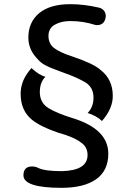

<svg xmlns="http://www.w3.org/2000/svg" viewBox="-20 -753 640 921"><path d="M469 -172.5Q456.5 -185 439.2 -194.5Q422 -204 400.5 -211Q428.5 -240 428.5 -284.5Q428.5 -334 389.5 -358Q369.5 -369.5 345.5 -380.5Q321.5 -391.5 292.5 -401.5L243.5 -420Q217 -429.5 197.5 -440Q178 -450.5 166.5 -463L154 -476.5Q116 -519 116 -572.5Q116 -646.5 168 -690Q220 -733 317.5 -733Q350 -733 385 -728.8Q420 -724.5 456.5 -716Q470.5 -712 479 -701.5Q487.5 -690 487.5 -675Q483 -632.5 445.5 -632.5Q439 -632.5 433 -634.5Q406.5 -643 377.5 -647.5Q348.5 -652 316.5 -652Q273.5 -652 243 -634.5Q212.5 -617.5 212.5 -580.5Q212.5 -544 239 -523Q265.5 -502 326 -482.5Q376.5 -465.5 411 -449.2Q445.5 -433 463 -417Q521 -372 521 -292.5Q521 -231.5 469 -172.5ZM275.5 148Q92.5 148 92.5 88Q92.5 45.5 134 45.5Q150.5 45.5 164.5 53Q195.5 68 276.5 68Q400 65 400 -9.5Q400 -48 369 -69Q334.5 -96 256 -117.5Q175 -145.5 134 -178Q79 -222.5 79 -302.5Q79 -329.5 87.5 -355Q91.5 -367 97 -377.8Q102.5 -388.5 109 -398Q115.5 -407.5 120.8 -414.5Q126 -421.5 131 -426.5Q169 -391.5 198 -385Q171 -358 171 -312Q171 -259 214 -233.5Q256 -208.5 328 -186.5Q499.5 -134 499.5 -15.5Q499.5 65.5 441 107Q382 148 275.5 148Z"/></svg>

Font: Maple Mono SC NF
Style: Regular
Weight: 400
Designer: subframe7536
Version: Version 4.2; ttfautohint (v1.8.4.7-5d5b-dirty);Nerd Fonts 6.